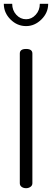

<svg xmlns="http://www.w3.org/2000/svg" viewBox="-28 -988 273 1008"><path d="M76 -26V-707Q76 -731 109 -731Q142 -731 142 -707V-26Q142 -14 132 -7Q122 0 109 0Q95 0 85.5 -7Q76 -14 76 -26ZM181 -968H225Q225 -921 189.5 -886Q154 -851 109 -851Q62 -851 27 -886Q-8 -921 -8 -968H36Q36 -934 57.5 -910.5Q79 -887 109 -887Q138 -887 159.5 -910.5Q181 -934 181 -968Z"/></svg>

Font: Dosis
Style: Regular
Weight: 400
Designer: Edgar Tolentino, Pablo Impallari, Igino Marini
Foundry: Edgar Tolentino, Pablo Impallari, Igino Marini
Version: Version 1.007